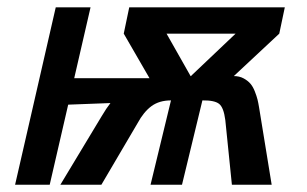

<svg xmlns="http://www.w3.org/2000/svg" viewBox="-20 -508 843 528"><path d="M763.2 -487.8 748 -415.5 623 -298.8Q638.2 -298.8 649.9 -292.5Q661.6 -286.1 668.7 -277.8Q675.8 -269.5 680.9 -256.3Q686 -243.2 688.2 -234.1Q690.4 -225.1 692.4 -212.9L727.1 0H617.7L599.6 -177.7Q595.2 -212.4 582.5 -222.4Q569.8 -232.4 536.6 -231.9L480.5 0H394L450.2 -231.9Q418 -231.9 396.5 -216.1Q375 -200.2 358.4 -169.4L258.8 0H146L259.3 -188Q272.5 -210.4 283.7 -224.6L167.5 -220.2L116.7 0H21.5L133.3 -487.8H229L184.1 -293H391.1L320.3 -415.5L335.4 -487.8ZM504.4 -298.3 627.9 -415.5H438Z"/></svg>

Font: HK Grotesk Medium Italic
Style: Regular
Weight: 500
Italic angle: -13°
Designer: Alfredo Marco Pradil and Stefan Peev
Foundry: Hanken Design Co.
Version: Version 1.000;PS 001.000;hotconv 1.0.88;makeotf.lib2.5.64775